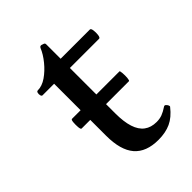

<svg xmlns="http://www.w3.org/2000/svg" viewBox="-159 -565 646 646"><g transform="rotate(-45 164.5 -241.5)"><path d="M209 11Q151 11 122.5 -22Q94 -55 94 -124V-371H39Q35 -371 33.5 -377Q32 -383 33.5 -388.5Q35 -394 39 -394Q60 -394 81 -408.5Q102 -423 120 -445Q138 -467 147 -489Q149 -493 152.5 -493.5Q156 -494 160 -492Q164 -491 166.5 -489.5Q169 -488 169 -484V-415H308Q313 -415 314.5 -404Q316 -393 314.5 -382Q313 -371 308 -371H169V-155Q169 -115 177.5 -88.5Q186 -62 203.5 -49Q221 -36 247 -36Q262 -36 274 -40.5Q286 -45 301 -55Q305 -58 309 -54.5Q313 -51 315 -46.5Q317 -42 315 -40Q293 -12 268 -0.5Q243 11 209 11ZM53 -199Q49 -199 48 -210.5Q47 -222 48 -233.5Q49 -245 53 -245H279Q281 -245 282 -233.5Q283 -222 282 -210.5Q281 -199 278 -199Z"/></g></svg>

Font: Junicode VF
Style: Regular
Weight: 400
Designer: Peter S. Baker
Version: Version 2.213